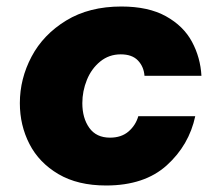

<svg xmlns="http://www.w3.org/2000/svg" viewBox="-20 -560 664 590"><path d="M41 -243Q41 -318 77 -386Q113 -454 183.5 -497Q254 -540 353 -540Q436 -540 490 -510Q544 -480 570 -431.5Q596 -383 599 -327H424Q422 -355 404 -374Q386 -393 351 -393Q315 -393 288 -371Q261 -349 247 -314.5Q233 -280 233 -243Q233 -197 254.5 -167Q276 -137 318 -137Q353 -137 375 -156Q397 -175 405 -203H580Q561 -114 492.5 -52Q424 10 306 10Q219 10 159.5 -25Q100 -60 70.5 -117.5Q41 -175 41 -243Z"/></svg>

Font: Be Vietnam Black
Style: Italic
Weight: 900
Italic angle: -9°
Designer: Lam Bao; Tony Le; Vietanh Nguyen
Foundry: Yellow Type Foundry
Version: Version 5.000